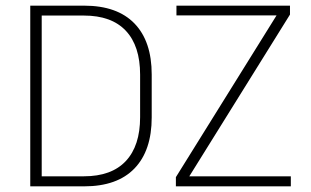

<svg xmlns="http://www.w3.org/2000/svg" viewBox="-20 -659 1099 679"><path d="M112.5 0V-35.5H276.5Q374.5 -35.5 425 -89.5Q475.5 -143.5 475.5 -244.5V-395Q475.5 -496.5 425 -550.2Q374.5 -604 276.5 -604H111.5V-639H277.5Q394.5 -639 455.5 -576Q516.5 -513 516.5 -395.5V-244Q516.5 -126.5 455.5 -63.2Q394.5 0 277.5 0ZM87 0V-639H127.5V0ZM1008.5 -35.5V0H602V-32.5L958 -604.5H604V-639H1005.5V-607.5L649.5 -35.5Z"/></svg>

Font: Anek Latin Medium ExtraLight
Style: Regular
Weight: 250
Version: Version 1.003